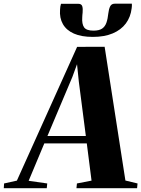

<svg xmlns="http://www.w3.org/2000/svg" viewBox="-102 -992 745 1012"><path d="M-82 0 -80.5 -25 -13 -40 304.5 -745 449.5 -745.5 559 -40.5 623 -25 620.5 0H301L303.5 -25L380.5 -40L355.5 -236H131.5L49 -39L147 -25L144.5 0ZM148 -275H350.5L313.5 -561.5L304 -653.5L279.5 -586.5ZM310.5 -972Q327.5 -972 331.5 -959.2Q335.5 -946.5 333.5 -926Q333 -920 332.2 -913.2Q331.5 -906.5 331.5 -901Q329 -865.5 341.2 -848Q353.5 -830.5 390.5 -830.5Q420 -830.5 435.8 -841Q451.5 -851.5 458.8 -872Q466 -892.5 469 -922Q471.5 -944 478.5 -958.2Q485.5 -972.5 502.5 -972.5H593Q593.5 -967 593.2 -961Q593 -955 592 -948.5Q586.5 -902 561.2 -868.2Q536 -834.5 492.2 -816Q448.5 -797.5 387.5 -797.5Q327 -797.5 287.5 -815Q248 -832.5 229.5 -865Q211 -897.5 214.5 -941.5Q215 -950 216 -957.2Q217 -964.5 219.5 -972Z"/></svg>

Font: Merriweather 120pt ExtraBold
Style: Italic
Weight: 800
Italic angle: -7.8°
Version: Version 2.101